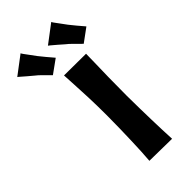

<svg xmlns="http://www.w3.org/2000/svg" viewBox="-325 -768 819 819"><g transform="rotate(-45 84.5 -358.5)"><path d="M185 0 50 -2Q52 -26 53.5 -54.5Q55 -83 56 -116Q57 -149 58 -186.5Q59 -224 59 -267Q59 -329 57 -378Q55 -427 53 -462Q51 -497 50 -517L182 -516Q182 -500 181 -464.5Q180 -429 179 -378.5Q178 -328 178 -266Q178 -227 179 -191Q180 -155 180.5 -121.5Q181 -88 182.5 -57.5Q184 -27 185 0ZM205 -553Q206 -552 196 -561.5Q186 -571 173 -584.5Q160 -598 148 -607Q137 -617 123.5 -628.5Q110 -640 100.5 -648Q91 -656 91 -655L173 -717Q172 -717 178.5 -707.5Q185 -698 195.5 -684.5Q206 -671 215 -658Q227 -643 239 -628.5Q251 -614 259 -605Q267 -596 265 -597ZM17 -551Q19 -550 9 -559.5Q-1 -569 -14 -582.5Q-27 -596 -39 -605Q-51 -615 -64.5 -626.5Q-78 -638 -87 -646Q-96 -654 -96 -653L-14 -715Q-15 -715 -8.5 -705.5Q-2 -696 8.5 -682.5Q19 -669 28 -656Q40 -641 52 -626.5Q64 -612 72 -603Q80 -594 78 -595Z"/></g></svg>

Font: Truculenta ExtraBold
Style: Regular
Weight: 800
Version: Version 1.002